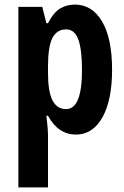

<svg xmlns="http://www.w3.org/2000/svg" viewBox="-20 -576 541 836"><path d="M306 -556Q381 -556 424.5 -482.5Q468 -409 468 -272Q468 -140 426 -65Q384 10 310 10Q273 10 242.5 -10Q212 -30 189 -72H182Q186 -40 187.5 -19.5Q189 1 189 10V240H60V-546H164L182 -475H189Q214 -523 242.5 -539.5Q271 -556 306 -556ZM268 -448Q227 -448 208 -410Q189 -372 189 -287V-259Q189 -177 208.5 -139Q228 -101 268 -101Q337 -101 337 -271Q337 -360 321 -404Q305 -448 268 -448Z"/></svg>

Font: Noto Sans Sinhala ExtraCondensed
Style: Bold
Weight: 700
Width: 2
Designer: Jelle Bosma - Monotype Design Team
Foundry: Monotype Imaging Inc.
Version: Version 2.006; ttfautohint (v1.8.4.7-5d5b)